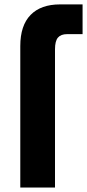

<svg xmlns="http://www.w3.org/2000/svg" viewBox="-20 -844 392 864"><path d="M71.3 0V-636.7Q71.3 -729.5 117.7 -776.9Q164.1 -824.2 250 -824.2H351.6V-690.4H282.2Q253.9 -690.4 240.7 -674.8Q227.5 -659.2 227.5 -622.1V0Z"/></svg>

Font: Gothic A1 Black
Style: Regular
Weight: 900
Version: Version 2.50